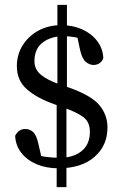

<svg xmlns="http://www.w3.org/2000/svg" viewBox="-20 -681 489 786"><path d="M224 -35Q280 -35 314 -62.5Q348 -90 348 -141Q348 -181 322 -201Q296 -221 237 -242L203 -254Q130 -280 89.5 -316Q49 -352 49 -410Q49 -457 72.5 -495Q96 -533 137 -555.5Q178 -578 231 -578Q278 -578 316 -561Q354 -544 377.5 -513.5Q401 -483 403 -443Q398 -429 387 -422Q376 -415 363 -415Q347 -415 331.5 -427.5Q316 -440 308 -476L293 -546L341 -512Q312 -524 287 -528.5Q262 -533 241 -533Q190 -533 155.5 -507.5Q121 -482 121 -430Q121 -397 147.5 -375Q174 -353 223 -336L258 -324Q351 -292 385.5 -252Q420 -212 420 -159Q420 -85 366.5 -38.5Q313 8 219 8Q170 8 130.5 -8.5Q91 -25 67.5 -55Q44 -85 42 -125Q56 -153 84 -153Q101 -153 115 -141Q129 -129 137 -93L153 -23L104 -56Q136 -43 166.5 -39Q197 -35 224 -35ZM254 -296H215V-661H254ZM212 85V-296H252V85Z"/></svg>

Font: Lisu Bosa ExtraLight
Style: Regular
Weight: 200
Designer: David Morse, Annie Olsen, Victor Gaultney, Frank Grießhammer (Latin)
Foundry: SIL International
Version: Version 2.000